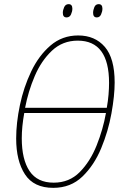

<svg xmlns="http://www.w3.org/2000/svg" viewBox="-20 -896 598 926"><path d="M329 -854Q329 -876 311 -876Q296 -876 289.5 -861.5Q283 -847 283 -834Q283 -812 301 -812Q316 -812 322.5 -826.5Q329 -841 329 -854ZM474 -854Q474 -876 456 -876Q441 -876 435 -861.5Q429 -847 429 -834Q429 -812 447 -812Q461 -812 467.5 -826.5Q474 -841 474 -854ZM533 -498Q533 -615 485.5 -670Q438 -725 357 -725Q280 -725 223.5 -676.5Q167 -628 130.5 -551.5Q94 -475 76 -389Q58 -303 58 -228Q58 -120 100.5 -55Q143 10 237 10Q321 10 377.5 -44.5Q434 -99 468 -181Q502 -263 517.5 -349Q533 -435 533 -498ZM355 -700Q506 -700 506 -496Q506 -471 503.5 -440Q501 -409 495 -376H101Q116 -455 147.5 -529Q179 -603 230.5 -651.5Q282 -700 355 -700ZM85 -229Q85 -285 97 -351H491Q477 -272 446 -194.5Q415 -117 364.5 -66Q314 -15 239 -15Q160 -15 122.5 -71Q85 -127 85 -229Z"/></svg>

Font: Noto Sans Display SemiCondensed Thin
Style: Italic
Weight: 250
Width: 4
Designer: Monotype Design team
Foundry: Monotype Imaging Inc.
Version: 1.000